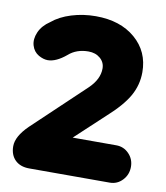

<svg xmlns="http://www.w3.org/2000/svg" viewBox="-81 -783 735 851"><g transform="rotate(10 286.5 -358.0)"><path d="M351.1 -492.2Q351.1 -520 330.1 -538.1Q309.1 -556.2 276.9 -556.2Q223.6 -556.2 188 -524.9Q142.6 -486.8 105 -486.8Q85.9 -486.8 64 -499Q40.5 -512.7 32.5 -540Q24.4 -567.4 38.3 -599.6Q52.2 -631.8 86.9 -654.8Q121.1 -683.6 173.1 -699.7Q225.1 -715.8 282.2 -715.8Q392.6 -715.8 460.2 -657.7Q527.8 -599.6 527.8 -506.8Q527.8 -449.2 499.5 -399.2Q471.2 -349.1 402.8 -288.1L273.9 -168H470.2Q503.9 -168 527.3 -143.8Q550.8 -119.6 550.8 -85Q550.8 -49.8 527.3 -24.9Q503.9 0 470.2 0H107.9Q67.4 0 44.2 -22.9Q21 -45.9 21 -85Q21 -129.4 74.2 -181.2L306.2 -400.9Q351.1 -444.3 351.1 -492.2Z"/></g></svg>

Font: LT Saeada
Style: Bold
Weight: 700
Designer: Daniel Lyons
Foundry: LyonsType
Version: Version 1.001